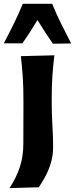

<svg xmlns="http://www.w3.org/2000/svg" viewBox="-57 -795 395 1012"><path d="M-7 196.5Q28 144 47 87.2Q66 30.5 66 -37.5L66.5 -216V-266Q66.5 -340.5 62.8 -393Q59 -445.5 53 -499L229.5 -503.5Q223 -449 219.2 -395.5Q215.5 -342 215.5 -266Q215.5 -190 219.2 -134Q223 -78 223 -21.5Q223 26 210.5 66.2Q198 106.5 180.2 138.2Q162.5 170 147.5 192ZM-37 -566.5Q-9.5 -618.5 16.2 -670.8Q42 -723 63 -775H218Q239 -723 264.8 -670.8Q290.5 -618.5 318 -566L222 -564.5Q179.5 -625 140.5 -689.5Q102.5 -625.5 61 -566.5Z"/></svg>

Font: Commissioner Flair
Style: Bold
Weight: 700
Designer: Kostas Bartsokas
Foundry: Kostas Bartsokas
Version: Version 1.000; ttfautohint (v1.8.3)